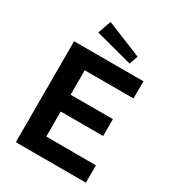

<svg xmlns="http://www.w3.org/2000/svg" viewBox="-219 -1065 1082 1191"><g transform="rotate(30 322.0 -470.0)"><path d="M218 -940 185 -845 450 -775 471 -837ZM82 0H584V-124L228 -125V-304H532V-425H229V-600H578L579 -723H82Z"/></g></svg>

Font: United Sans
Style: Bold
Weight: 700
Designer: Pablo Impallari, Rodrigo Fuenzalida (Modified by Dan O. Williams)
Version: Version 1.000;PS 001.000;hotconv 1.0.88;makeotf.lib2.5.64775